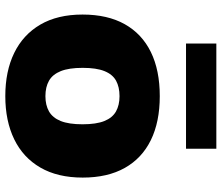

<svg xmlns="http://www.w3.org/2000/svg" viewBox="-75 -731 816 706"><g transform="rotate(90 333.0 -378.0)"><path d="M333.5 10.5Q242 10.5 174.8 -22.2Q107.5 -55 70.5 -118.2Q33.5 -181.5 33.5 -273.5Q33.5 -365.5 69 -428.8Q104.5 -492 171.5 -524.8Q238.5 -557.5 333.5 -557.5Q428 -557.5 495 -524.8Q562 -492 597.5 -428.8Q633 -365.5 633 -274Q633 -182 596.2 -118.5Q559.5 -55 492 -22.2Q424.5 10.5 333.5 10.5ZM333.5 -137Q366.5 -137 389.8 -150.2Q413 -163.5 425 -193.2Q437 -223 437 -273.5Q437 -324 425 -353.8Q413 -383.5 389.8 -396.5Q366.5 -409.5 333.5 -409.5Q300 -409.5 276.8 -396.8Q253.5 -384 241.5 -354.2Q229.5 -324.5 229.5 -274Q229.5 -223.5 241.5 -193.5Q253.5 -163.5 276.8 -150.2Q300 -137 333.5 -137ZM140 -654V-765.5H527V-654Z"/></g></svg>

Font: Encode Sans SemiExpanded ExtraBold
Style: Regular
Weight: 800
Width: 6
Designer: Multiple Designers
Foundry: Impallari Type
Version: Version 3.002